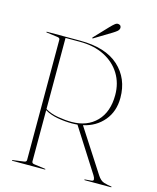

<svg xmlns="http://www.w3.org/2000/svg" viewBox="-123 -921 825 1006"><g transform="rotate(15 289.5 -418.0)"><path d="M503 -465Q503 -391 461 -341Q419 -291 350.5 -276L500.5 -44Q517 -18.5 536 -12.8Q555 -7 576 -4Q579 -4 579 -2Q579 0 576 0H434.5Q431.5 0 431.5 -2Q431.5 -4 434.5 -4L469.5 -7Q480 -8 479.5 -16.5Q479 -25 471.5 -37L322 -271.5Q308 -270 291.5 -270Q253 -270 213 -277.2Q173 -284.5 144 -302V-24Q144 -13.5 158 -12L217 -4Q220 -4 220 -2Q220 0 217 0H42Q39 0 39 -2Q39 -4 42 -4L101 -12Q115 -13.5 115 -24V-676Q115 -686.5 101 -688L42 -696Q39 -696 39 -698Q39 -700 42 -700H222.5Q360 -700 431.5 -635Q503 -570 503 -465ZM144 -694V-308.5Q173.5 -290.5 213.5 -283.8Q253.5 -277 287.5 -277Q372.5 -277 422.8 -328.8Q473 -380.5 473 -472Q473 -536.5 442.2 -586.5Q411.5 -636.5 355.2 -665.2Q299 -694 222.5 -694ZM352 -809Q365 -822.5 374.8 -830.2Q384.5 -838 394 -836Q402.5 -834.5 405.8 -828.8Q409 -823 408 -816.5Q406 -807 397.5 -800Q389 -793 376 -785L284.5 -729.5Q281 -727 279.5 -729Q278 -731 281 -734Z"/></g></svg>

Font: Fraunces 144pt Thin
Style: Regular
Weight: 100
Version: Version 1.000;[f99f86859]